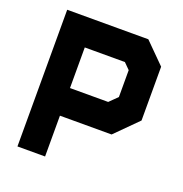

<svg xmlns="http://www.w3.org/2000/svg" viewBox="-126 -812 882 924"><g transform="rotate(20 314.5 -350.0)"><path d="M62.5 0V-700H478L581 -597V-321.5L468.5 -209H204V0ZM133 -71H132.5V-282.5H438.5L514.5 -358.5V-562.5L447.5 -629.5H133ZM204 -350.5H399.5L440 -390.5V-528L409.5 -558.5H204ZM132.5 -282.5V-629.5H447.5L514.5 -562.5V-358.5L438.5 -282.5Z"/></g></svg>

Font: Tourney Black
Style: Regular
Weight: 900
Version: Version 1.015